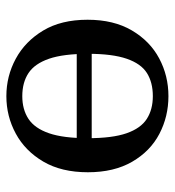

<svg xmlns="http://www.w3.org/2000/svg" viewBox="7 -543 549 603"><g transform="rotate(-90 281.5 -241.5)"><path d="M123 -228V-275H440V-228ZM281 -36Q324 -36 353.5 -54.5Q383 -73 398.5 -118Q414 -163 414 -239Q414 -317 398.5 -362Q383 -407 353.5 -426.5Q324 -446 281 -446Q239 -446 209.5 -426.5Q180 -407 164.5 -362Q149 -317 149 -240Q149 -163 164.5 -118.5Q180 -74 209.5 -55Q239 -36 281 -36ZM281 13Q217 13 162.5 -15.5Q108 -44 75 -101Q42 -158 42 -240Q42 -323 75.5 -380Q109 -437 163.5 -466.5Q218 -496 281 -496Q344 -496 398.5 -466.5Q453 -437 487 -380.5Q521 -324 521 -241Q521 -159 487.5 -102Q454 -45 399.5 -16Q345 13 281 13Z"/></g></svg>

Font: Source Serif 4 18pt Medium
Style: Regular
Weight: 500
Designer: Frank Grießhammer
Foundry: Adobe Systems Incorporated
Version: Version 4.004;hotconv 1.0.116;makeotfexe 2.5.65601